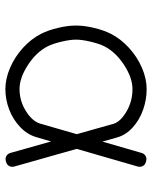

<svg xmlns="http://www.w3.org/2000/svg" viewBox="56 -636 579 732"><g transform="rotate(90 346.0 -269.5)"><path d="M319.1 -54Q364.3 -54 403.2 -78.4Q442.1 -102.8 450.9 -133.1L491 -272.2L451.7 -411.6Q444.1 -438.5 405 -461.5Q366 -484.6 319.1 -484.6Q276.6 -484.6 227.7 -452.9Q178.7 -421.1 156.5 -378.2Q146.5 -358.9 138.5 -325.3Q130.6 -291.7 130.6 -269.3Q130.6 -246.8 138.5 -213.3Q146.5 -179.7 156.5 -160.4Q178.7 -117.4 227.7 -85.7Q276.6 -54 319.1 -54ZM562.5 -519Q565.2 -528.6 572.4 -533.4Q579.6 -538.3 587.6 -537.7Q595.7 -537.1 602.9 -533.4Q610.1 -529.8 613.5 -521.7Q616.9 -513.7 614.3 -504.2L547.1 -272L614.3 -34.2Q616.9 -24.7 613.5 -16.7Q610.1 -8.8 602.9 -5.1Q595.7 -1.5 587.6 -0.7Q579.6 0 572.4 -5Q565.2 -10 562.5 -19.5L518.8 -174.3L502.4 -118.2Q492.7 -84 464.1 -56.6Q435.5 -29.3 397.3 -14.6Q359.1 0 319.1 0Q279.3 0 237.7 -18.1Q196 -36.1 162 -67.1Q127.9 -98.1 108.6 -135.7Q94.7 -163.1 85.8 -200.6Q76.9 -238 76.9 -269.3Q76.9 -300.5 85.8 -337.9Q94.7 -375.2 108.6 -402.6Q127.9 -440.2 162 -471.3Q196 -502.4 237.7 -520.5Q279.3 -538.6 319.1 -538.6Q359.6 -538.6 398.1 -525Q436.5 -511.5 465.3 -485.5Q494.1 -459.5 503.4 -426.3Q506.1 -417 511.4 -398.2Q516.6 -379.4 519.3 -369.9Z"/></g></svg>

Font: Tecnico
Style: Fino
Weight: 400
Version: Version 1.3